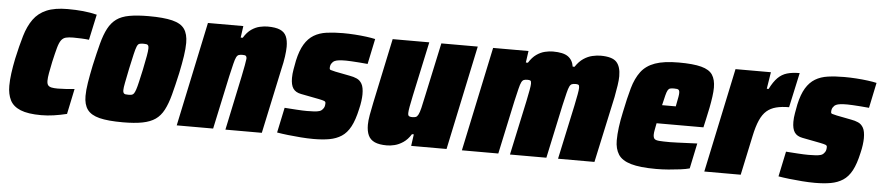

<svg xmlns="http://www.w3.org/2000/svg" viewBox="-37 -722 4291 935"><g transform="rotate(5 2109.0 -255.0)"><path d="M179 8Q114 8 77.5 -7Q41 -22 26.5 -51Q12 -80 12 -121Q12 -149 16.5 -182.5Q21 -216 29 -255Q43 -319 57.5 -368Q72 -417 96 -450.5Q120 -484 160 -501Q200 -518 263 -518Q303 -518 338.5 -514.5Q374 -511 406 -503L379 -378Q364 -380 342.5 -381Q321 -382 302 -382Q280 -382 266 -378.5Q252 -375 243 -362.5Q234 -350 227 -324.5Q220 -299 210 -255Q203 -221 199 -199Q195 -177 195 -162Q195 -147 200.5 -140Q206 -133 217.5 -130.5Q229 -128 248 -128Q265 -128 288 -129.5Q311 -131 330 -133L304 -9Q271 -1 240 3.5Q209 8 179 8Z M578 8Q505 8 463.5 -2.5Q422 -13 404 -37.5Q386 -62 386 -104Q386 -132 392 -169.5Q398 -207 408 -255Q422 -318 434 -363.5Q446 -409 462 -439Q478 -469 502 -486.5Q526 -504 564.5 -511Q603 -518 659 -518Q732 -518 774.5 -507.5Q817 -497 834.5 -472Q852 -447 852 -404Q852 -376 846.5 -339.5Q841 -303 831 -255Q817 -192 805 -147Q793 -102 777 -71.5Q761 -41 736.5 -24Q712 -7 673.5 0.5Q635 8 578 8ZM593 -128Q603 -128 609.5 -129.5Q616 -131 620.5 -137.5Q625 -144 629.5 -157.5Q634 -171 639.5 -195Q645 -219 653 -255Q662 -299 666.5 -324Q671 -349 671 -362Q671 -372 668 -376Q665 -380 659.5 -381Q654 -382 645 -382Q632 -382 625 -379.5Q618 -377 613 -365Q608 -353 602 -327Q596 -301 586 -255Q577 -210 572 -185Q567 -160 567 -148Q567 -139 570 -134.5Q573 -130 578.5 -129Q584 -128 593 -128Z M841 0 949 -510H1122L1114 -453H1124Q1141 -481 1161.5 -495Q1182 -509 1203 -513.5Q1224 -518 1240 -518Q1279 -518 1301 -508.5Q1323 -499 1332 -479Q1341 -459 1341 -428Q1341 -409 1337 -380Q1333 -351 1325 -318L1257 0H1079L1135 -265Q1142 -299 1146 -321Q1150 -343 1151 -353Q1151 -361 1148.5 -364.5Q1146 -368 1142 -369Q1138 -370 1130 -370Q1119 -370 1112 -367.5Q1105 -365 1100 -355Q1095 -345 1089.5 -322.5Q1084 -300 1075 -261L1019 0Z M1510 8Q1481 8 1448 5.5Q1415 3 1384.5 -0.5Q1354 -4 1331 -8L1357 -131Q1371 -130 1386 -129Q1401 -128 1416 -127Q1431 -126 1444 -125.5Q1457 -125 1467 -125Q1487 -125 1502 -126Q1517 -127 1527 -130Q1537 -133 1543 -141Q1548 -146 1550.5 -153Q1553 -160 1553 -171Q1553 -178 1546 -181Q1539 -184 1519 -188L1431 -205Q1404 -210 1392 -227.5Q1380 -245 1380 -279Q1380 -299 1384 -321.5Q1388 -344 1392 -365Q1403 -415 1421.5 -445.5Q1440 -476 1466.5 -492Q1493 -508 1528.5 -513Q1564 -518 1608 -518Q1637 -518 1667 -516Q1697 -514 1723.5 -510.5Q1750 -507 1767 -503L1741 -379Q1721 -381 1700 -382.5Q1679 -384 1662 -385Q1645 -386 1635 -386Q1615 -386 1601.5 -384.5Q1588 -383 1579.5 -379Q1571 -375 1567 -368Q1563 -364 1561 -357.5Q1559 -351 1559 -343Q1559 -336 1564.5 -334Q1570 -332 1588 -328L1660 -314Q1678 -311 1694 -304Q1710 -297 1719.5 -280Q1729 -263 1729 -229Q1729 -216 1726.5 -196.5Q1724 -177 1719 -157Q1707 -102 1689.5 -69.5Q1672 -37 1646.5 -20.5Q1621 -4 1587.5 2Q1554 8 1510 8Z M1869 8Q1831 8 1809 -2Q1787 -12 1777.5 -32.5Q1768 -53 1768 -84Q1768 -104 1773 -132.5Q1778 -161 1785 -194L1852 -510H2031L1974 -245Q1967 -212 1963 -190Q1959 -168 1959 -158Q1959 -150 1961 -146.5Q1963 -143 1968 -141.5Q1973 -140 1979 -140Q1991 -140 1997.5 -142.5Q2004 -145 2009.5 -155.5Q2015 -166 2020.5 -188.5Q2026 -211 2034 -250L2090 -510H2268L2160 0H1987L1995 -57H1986Q1969 -30 1948 -16Q1927 -2 1906.5 3Q1886 8 1869 8Z M2235 0 2343 -510H2516L2508 -453H2518Q2535 -480 2555 -494Q2575 -508 2596 -513Q2617 -518 2635 -518Q2686 -518 2709 -501.5Q2732 -485 2737 -453H2746Q2764 -480 2785 -494Q2806 -508 2828 -513Q2850 -518 2868 -518Q2925 -518 2946 -495.5Q2967 -473 2967 -426Q2967 -408 2963 -381Q2959 -354 2953 -323L2883 0H2705L2762 -265Q2769 -299 2773 -321Q2777 -343 2777 -353Q2777 -365 2772.5 -367.5Q2768 -370 2759 -370Q2748 -370 2741 -367.5Q2734 -365 2729 -355Q2724 -345 2718.5 -322.5Q2713 -300 2704 -261L2648 0H2470L2527 -265Q2534 -299 2538 -321Q2542 -343 2542 -353Q2542 -365 2537.5 -367.5Q2533 -370 2524 -370Q2513 -370 2506 -367.5Q2499 -365 2494 -355Q2489 -345 2483.5 -322.5Q2478 -300 2469 -261L2413 0Z M3185 8Q3106 8 3061.5 -5Q3017 -18 2999.5 -45.5Q2982 -73 2982 -114Q2982 -143 2986.5 -178Q2991 -213 3000 -254Q3014 -323 3028 -372.5Q3042 -422 3066.5 -454.5Q3091 -487 3134.5 -502.5Q3178 -518 3250 -518Q3321 -518 3360.5 -507.5Q3400 -497 3415.5 -473.5Q3431 -450 3431 -411Q3431 -392 3427.5 -366.5Q3424 -341 3418.5 -312.5Q3413 -284 3406 -254L3397 -214H3168Q3165 -198 3162 -182.5Q3159 -167 3159 -158Q3159 -144 3164.5 -137.5Q3170 -131 3188 -129.5Q3206 -128 3242 -128Q3255 -128 3277.5 -129Q3300 -130 3325.5 -131Q3351 -132 3374 -133L3348 -9Q3330 -4 3303 -0.5Q3276 3 3245.5 5.5Q3215 8 3185 8ZM3187 -304H3254L3257 -320Q3261 -340 3263 -351.5Q3265 -363 3265 -371Q3265 -380 3262 -384Q3259 -388 3253 -389Q3247 -390 3238 -390Q3226 -390 3219 -388Q3212 -386 3207.5 -378Q3203 -370 3198.5 -352.5Q3194 -335 3187 -304Z M3420 0 3528 -510H3701L3688 -428H3697Q3715 -464 3734.5 -483.5Q3754 -503 3779.5 -510.5Q3805 -518 3841 -518L3804 -348Q3768 -348 3741 -341Q3714 -334 3695 -317.5Q3676 -301 3662.5 -270.5Q3649 -240 3639 -192L3598 0Z M3961 8Q3932 8 3899 5.5Q3866 3 3835.5 -0.5Q3805 -4 3782 -8L3808 -131Q3822 -130 3837 -129Q3852 -128 3867 -127Q3882 -126 3895 -125.5Q3908 -125 3918 -125Q3938 -125 3953 -126Q3968 -127 3978 -130Q3988 -133 3994 -141Q3999 -146 4001.5 -153Q4004 -160 4004 -171Q4004 -178 3997 -181Q3990 -184 3970 -188L3882 -205Q3855 -210 3843 -227.5Q3831 -245 3831 -279Q3831 -299 3835 -321.5Q3839 -344 3843 -365Q3854 -415 3872.5 -445.5Q3891 -476 3917.5 -492Q3944 -508 3979.5 -513Q4015 -518 4059 -518Q4088 -518 4118 -516Q4148 -514 4174.5 -510.5Q4201 -507 4218 -503L4192 -379Q4172 -381 4151 -382.5Q4130 -384 4113 -385Q4096 -386 4086 -386Q4066 -386 4052.5 -384.5Q4039 -383 4030.5 -379Q4022 -375 4018 -368Q4014 -364 4012 -357.5Q4010 -351 4010 -343Q4010 -336 4015.5 -334Q4021 -332 4039 -328L4111 -314Q4129 -311 4145 -304Q4161 -297 4170.5 -280Q4180 -263 4180 -229Q4180 -216 4177.5 -196.5Q4175 -177 4170 -157Q4158 -102 4140.5 -69.5Q4123 -37 4097.5 -20.5Q4072 -4 4038.5 2Q4005 8 3961 8Z"/></g></svg>

Font: Saira SemiCondensed Black
Style: Italic
Weight: 900
Width: 4
Italic angle: -12°
Designer: Hector Gatti with collaboration of the Omnibus-Type team
Foundry: Omnibus-Type
Version: Version 1.101